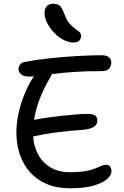

<svg xmlns="http://www.w3.org/2000/svg" viewBox="-20 -1006 666 1033"><path d="M356.4 7Q287 7 233.2 -15.3Q179.4 -37.6 142.6 -78.3Q105.8 -119 87 -173.9Q68.2 -228.8 68.2 -293Q68.2 -339 77.8 -386.8Q87.4 -434.6 103.9 -478.9Q120.4 -523.2 140.4 -559.8Q157.8 -592 178.9 -615Q200 -638 226.8 -638Q241.2 -638 249.9 -633.3Q258.6 -628.6 259.6 -618.2Q260.6 -607.8 251 -590Q226.2 -549.8 204.9 -501.4Q183.6 -453 171.1 -400.4Q158.6 -347.8 157.8 -294.2Q157.8 -230.2 181.8 -181.7Q205.8 -133.2 250.3 -106.3Q294.8 -79.4 353.4 -79.4Q404.6 -79.4 438.2 -85.3Q471.8 -91.2 492 -99.4Q512.2 -107.6 524.9 -113.5Q537.6 -119.4 547.8 -119.4Q565.2 -119.4 572.4 -109.9Q579.6 -100.4 579.6 -84.6Q579.6 -63.2 555.1 -41.9Q530.6 -20.6 481.2 -6.8Q431.8 7 356.4 7ZM164.4 -273Q143 -268 130.4 -273.3Q117.8 -278.6 112.4 -290.3Q107 -302 107 -314Q107 -331.4 124.7 -344.6Q142.4 -357.8 173.6 -363.2Q205.6 -369.2 242.3 -374.2Q279 -379.2 316.5 -383.3Q354 -387.4 388.3 -390.1Q422.6 -392.8 449.8 -393.2Q480.8 -393.2 492.3 -384.1Q503.8 -375 503.8 -359.6Q503.8 -332.8 480.7 -321.3Q457.6 -309.8 426 -307.6Q391.2 -305.4 354.8 -301.8Q318.4 -298.2 283.5 -293.7Q248.6 -289.2 218.3 -283.7Q188 -278.2 164.4 -273ZM136.6 -594Q108.8 -594 94.2 -605.8Q79.6 -617.6 79.6 -635.4Q79.6 -645.6 86.7 -657Q93.8 -668.4 111.8 -672.6Q176 -685 251.5 -692.9Q327 -700.8 399.4 -704.8Q471.8 -708.8 526 -708.8Q553.4 -708.8 566 -698.2Q578.6 -687.6 578.6 -670Q578.6 -650.2 566.9 -636.8Q555.2 -623.4 528 -623.4Q441.2 -623.4 378.7 -619Q316.2 -614.6 271.7 -608.7Q227.2 -602.8 194.8 -598.4Q162.4 -594 136.6 -594ZM375.8 -777.2Q348.4 -777.2 320.7 -792Q293 -806.8 270.3 -830.9Q247.6 -855 233.6 -882.9Q219.6 -910.8 219.6 -936.2Q219.6 -958.8 231.3 -972.4Q243 -986 268 -986Q289.6 -986 301.9 -974.9Q314.2 -963.8 327.8 -927.6Q338.4 -896.8 353.4 -879.8Q368.4 -862.8 382.5 -853Q396.6 -843.2 406.3 -834.8Q416 -826.4 416 -812.8Q416 -796.8 406.4 -787Q396.8 -777.2 375.8 -777.2Z"/></svg>

Font: Shantell Sans Light
Style: Regular
Weight: 300
Designer: Stephen Nixon, Anya Danilova, Shantell Martin
Foundry: Arrow Type
Version: Version 1.011;[c5ecc13dd]